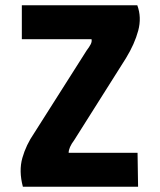

<svg xmlns="http://www.w3.org/2000/svg" viewBox="-20 -710 610 730"><path d="M63 -690H502Q519 -644 505.5 -593.5Q492 -543 459 -489L262 -177Q241 -149 241 -129H503L505 0H67Q51 -60 65 -109.5Q79 -159 110 -204L310 -519Q320 -532 325 -542Q330 -552 328 -561H63Z"/></svg>

Font: Panefresco 999wt
Style: Regular
Weight: 900
Version: Version 1.001